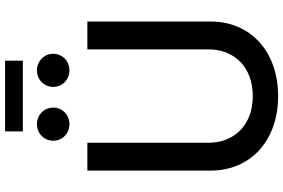

<svg xmlns="http://www.w3.org/2000/svg" viewBox="-197 -889 1098 744"><g transform="rotate(-90 352.0 -517.0)"><path d="M351.6 11.7C526.4 11.7 640.6 -97.2 640.6 -249V-727.5H532.7V-257.8C532.7 -158.2 463.9 -86.4 351.6 -86.4C239.7 -86.4 170.9 -158.2 170.9 -257.8V-727.5H63V-249C63 -97.2 176.8 11.7 351.6 11.7ZM488.8 -977.5V-1046.4H214.8V-977.5ZM451.2 -796.9C487.3 -796.9 515.6 -824.2 515.6 -859.9C515.6 -895 487.3 -922.9 451.2 -922.9C415.5 -922.9 387.2 -895 387.2 -859.9C387.2 -824.2 415.5 -796.9 451.2 -796.9ZM242.7 -796.9C278.8 -796.9 307.1 -824.2 307.1 -859.9C307.1 -895 278.8 -922.9 242.7 -922.9C207 -922.9 178.7 -895 178.7 -859.9C178.7 -824.2 207 -796.9 242.7 -796.9Z"/></g></svg>

Font: Inteeer Medium
Style: Regular
Weight: 500
Designer: Rasmus Andersson
Foundry: rsms
Version: Version 4.001;Glyphs 3.4 (3402)